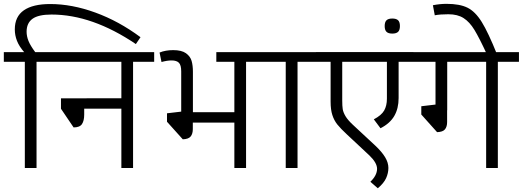

<svg xmlns="http://www.w3.org/2000/svg" viewBox="-26 -883 2747 1009"><path d="M113.8 -716.3Q113.8 -692.9 123.5 -668.2Q133.3 -643.6 159.2 -608.9H278.3V-558.1H166V0H104.5V-558.1H-5.9V-608.9H101.1Q74.7 -639.2 63.2 -668.5Q51.8 -697.8 51.8 -728.5Q51.8 -795.9 99.4 -828.9Q147 -861.8 237.8 -861.8Q352.1 -861.8 475.3 -816.9Q598.6 -772 712.4 -687.5L688 -651.4Q458.5 -806.6 244.6 -806.6Q175.8 -806.6 144.8 -784.2Q113.8 -761.7 113.8 -716.3Z M784.2 -558.1H673.3V0H611.8V-312H416.5V-280.8Q416.5 -248.5 404.8 -231Q393.1 -213.4 360.8 -213.4L294.4 -311.5V-366.2L611.8 -366.7V-558.1H264.2V-608.9H784.2Z M1377.4 -558.1H1267.1V0H1205.6V-238.8H987.3V-204.6Q987.3 -180.2 976.1 -166Q964.8 -151.9 934.6 -150.9L851.6 -243.2V-287.6L926.3 -296.4V-508.3Q926.3 -540.5 914.3 -553Q902.3 -565.4 875.5 -565.4Q852.5 -565.4 822.8 -557.1L812.5 -606.9Q843.8 -619.6 884.3 -619.6Q928.2 -619.6 951.2 -603.3Q974.1 -586.9 981 -562.7Q987.8 -538.6 987.8 -506.3V-293.5H1205.6V-558.1H1110.8V-608.9H1377.4Z M1647.9 -558.1H1537.6V0H1475.6V-558.1H1365.2V-608.9H1647.9Z M2146.5 -558.1H2068.8V-367.7Q2068.8 -313 2046.1 -273.7Q2023.4 -234.4 1973.6 -209L1938.5 -255.9Q1978.5 -276.9 1992.9 -302.2Q2007.3 -327.6 2007.3 -364.3V-558.1H1772.5V-355Q1772.5 -326.2 1775.1 -309.3Q1777.8 -292.5 1789.8 -272.2Q1801.8 -252 1828.6 -227.1L1946.8 -117.2Q1980.5 -85.4 1997.8 -56.9Q2015.1 -28.3 2015.1 -0.5Q2015.1 26.4 2003.2 53Q1991.2 79.6 1959.5 106.4L1920.4 72.3Q1955.1 39.1 1955.6 4.4Q1955.6 -27.3 1915.5 -65.9L1797.4 -176.3Q1763.7 -207.5 1746.6 -229Q1729.5 -250.5 1720.5 -278.6Q1711.4 -306.6 1711.4 -349.1V-558.1H1634.3V-609.4H2146.5Z M2075.7 -746.1Q2075.7 -725.1 2066.2 -715.8Q2056.6 -706.5 2035.6 -706.5Q2014.6 -706.5 2005.1 -715.8Q1995.6 -725.1 1995.6 -746.1Q1995.6 -767.1 2005.1 -776.4Q2014.6 -785.6 2035.6 -785.6Q2056.6 -785.6 2066.2 -776.4Q2075.7 -767.1 2075.7 -746.1Z M2701.2 -558.1H2590.3V0H2528.8V-558.1H2324.2V-303.7L2323.7 -303.2V-241.7Q2323.7 -217.3 2312.5 -203.4Q2301.3 -189.5 2271 -188.5L2188 -281.2V-324.7L2262.7 -333.5V-558.1H2133.8V-608.9H2701.2Z M2532.7 -597.7Q2492.7 -684.1 2467.3 -725.8Q2441.9 -767.6 2410.4 -787.8Q2378.9 -808.1 2330.1 -808.1Q2287.1 -808.1 2258.8 -802.7L2249 -855.5Q2286.1 -862.8 2320.3 -862.8Q2390.1 -862.8 2430.9 -842.5Q2471.7 -822.3 2505.6 -767.6Q2539.6 -712.9 2586.4 -596.2L2542 -577.6Z"/></svg>

Font: Varta
Style: Light
Weight: 300
Designer: Joana Correia, Viktoriya Grabowska, Eben Sorkin
Foundry: Sorkin Type
Version: Version 1.002; ttfautohint (v1.3) -l 8 -r 24 -G 200 -x 12 -H